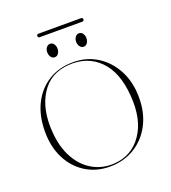

<svg xmlns="http://www.w3.org/2000/svg" viewBox="-114 -676 686 771"><g transform="rotate(-20 228.5 -290.0)"><path d="M228.5 -435Q286 -435 331.2 -406.5Q376.5 -378 403 -327.5Q429.5 -277 429.5 -211Q429.5 -145 403 -95.2Q376.5 -45.5 330.5 -17.8Q284.5 10 225.5 10Q168 10 123.2 -17.8Q78.5 -45.5 53 -95.2Q27.5 -145 27.5 -211Q27.5 -277.5 52.2 -327.8Q77 -378 122.2 -406.5Q167.5 -435 228.5 -435ZM247.5 4Q322.5 -1.5 365.2 -63.5Q408 -125.5 400.5 -227.5Q393 -332 341 -384Q289 -436 208.5 -430.5Q128 -425 87.8 -360.8Q47.5 -296.5 55.5 -198Q60.5 -132.5 86.8 -85.8Q113 -39 154.8 -15.8Q196.5 7.5 247.5 4ZM167 -478.5Q157.5 -478.5 151.2 -487.2Q145 -496 145 -507.5Q145 -519 151.2 -527.5Q157.5 -536 167 -536Q177 -536 183 -527.5Q189 -519 189 -507.5Q189 -496 183 -487.2Q177 -478.5 167 -478.5ZM290.5 -478.5Q281 -478.5 274.8 -487.2Q268.5 -496 268.5 -507.5Q268.5 -519 274.8 -527.5Q281 -536 290.5 -536Q300.5 -536 306.5 -527.5Q312.5 -519 312.5 -507.5Q312.5 -496 306.5 -487.2Q300.5 -478.5 290.5 -478.5ZM130 -582.5Q130 -590 138 -590H319Q327 -590 327 -582.5Q327 -575 319 -575H138Q130 -575 130 -582.5Z"/></g></svg>

Font: Fraunces 144pt Thin
Style: Regular
Weight: 100
Version: Version 1.000;[f99f86859]